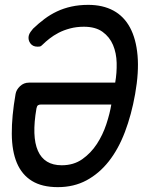

<svg xmlns="http://www.w3.org/2000/svg" viewBox="-20 -760 640 790"><path d="M149 -330Q141 -330 136.5 -327Q132 -324 130 -314Q120 -256 121.5 -212.5Q123 -169 136 -139.5Q149 -110 173.5 -95Q198 -80 234 -80Q283 -80 318.5 -105Q354 -130 378.5 -167.5Q403 -205 417.5 -249Q432 -293 438 -330ZM343 -740Q403 -740 446.5 -716.5Q490 -693 515 -646.5Q540 -600 546 -531.5Q552 -463 536 -373Q521 -288 494 -217Q467 -146 427.5 -96Q388 -46 336 -18Q284 10 218 10Q153 10 111.5 -15.5Q70 -41 49.5 -89.5Q29 -138 28.5 -209.5Q28 -281 44 -373Q47 -391 62.5 -405.5Q78 -420 99 -420H454Q461 -460 460 -501Q459 -542 445 -575Q431 -608 402 -629Q373 -650 325 -650Q295 -650 268.5 -643Q242 -636 221 -625Q200 -614 183.5 -601Q167 -588 156 -577Q149 -570 145.5 -569Q142 -568 134 -568Q115 -568 105 -581.5Q95 -595 98 -612Q100 -621 105.5 -628.5Q111 -636 116 -642Q139 -664 163 -682Q187 -700 214.5 -713Q242 -726 274 -733Q306 -740 343 -740Z"/></svg>

Font: Maple Mono
Style: Italic
Weight: 400
Italic angle: -10°
Monospace: yes
Designer: subframe7536
Version: Version 7.300